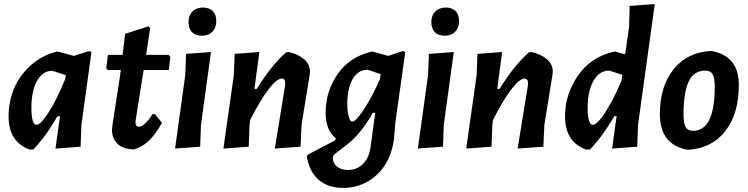

<svg xmlns="http://www.w3.org/2000/svg" viewBox="-20 -724 3665 941"><path d="M259 -471H265L342 -450L417 -474L428 -467L379 -112L375 -5L252 4L274 -154H261Q208 -59 143 9H125Q22 -29 22 -154Q22 -221 46.5 -284.5Q71 -348 126.5 -400Q182 -452 259 -471ZM134 -197Q134 -112 159 -112Q178 -112 217.5 -172Q257 -232 300 -338L302 -354V-356L237 -377Q189 -377 161.5 -327.5Q134 -278 134 -197Z M637 8Q585 8 556.5 -18.5Q528 -45 529 -91L532 -117L569 -357L572 -381H508L501 -389L509 -455H581L593 -558L708 -595L716 -587L696 -455H806L815 -445L807 -381H684L645 -136L644 -123Q644 -103 662 -103Q687 -103 728 -165H739L774 -122Q741 -64 709.5 -34Q678 -4 637 8Z M975 -687Q1006 -687 1023 -669.5Q1040 -652 1040 -621Q1040 -588 1021 -568.5Q1002 -549 970 -549Q938 -549 921 -566.5Q904 -584 904 -616Q904 -648 923 -667.5Q942 -687 975 -687ZM1014 -469 965 -112 961 -5 838 4 888 -356 892 -460Z M1075 4 1126 -356 1130 -460 1251 -469 1227 -288H1238Q1313 -408 1383 -468L1395 -469Q1441 -459 1470.5 -433.5Q1500 -408 1499 -372L1498 -359L1458 -113L1453 -5L1327 4L1377 -304L1378 -315Q1378 -339 1361 -339Q1337 -339 1297 -287.5Q1257 -236 1206 -136L1203 -112L1199 -5Z M1807 -471 1883 -450 1955 -474 1966 -467 1917 -119 1911 -43Q1896 69 1826.5 133Q1757 197 1662 197Q1586 197 1540.5 156Q1495 115 1484 44L1488 34L1624 -37L1625 -47Q1576 -86 1576 -172Q1576 -277 1635 -361.5Q1694 -446 1802 -471ZM1682 -214Q1682 -184 1686.5 -163.5Q1691 -143 1696 -135.5Q1701 -128 1707 -128Q1723 -128 1761 -184Q1799 -240 1842 -335L1845 -357V-361L1782 -382Q1734 -382 1708 -336Q1682 -290 1682 -214ZM1686 109Q1730 109 1760 78.5Q1790 48 1797 -9L1819 -171H1807Q1755 -77 1688 -21L1623 29Q1611 39 1611 51Q1611 74 1631 91.5Q1651 109 1686 109Z M2165 -687Q2196 -687 2213 -669.5Q2230 -652 2230 -621Q2230 -588 2211 -568.5Q2192 -549 2160 -549Q2128 -549 2111 -566.5Q2094 -584 2094 -616Q2094 -648 2113 -667.5Q2132 -687 2165 -687ZM2204 -469 2155 -112 2151 -5 2028 4 2078 -356 2082 -460Z M2265 4 2316 -356 2320 -460 2441 -469 2417 -288H2428Q2503 -408 2573 -468L2585 -469Q2631 -459 2660.5 -433.5Q2690 -408 2689 -372L2688 -359L2648 -113L2643 -5L2517 4L2567 -304L2568 -315Q2568 -339 2551 -339Q2527 -339 2487 -287.5Q2447 -236 2396 -136L2393 -112L2389 -5Z M2994 -471 3044 -458 3063 -591 3066 -695 3189 -704 3107 -112 3103 -5 2980 4 3002 -155H2991Q2938 -62 2871 9H2852Q2749 -29 2749 -154Q2749 -260 2811.5 -352Q2874 -444 2989 -471ZM2860 -196Q2860 -112 2886 -112Q2897 -112 2917.5 -134.5Q2938 -157 2967.5 -208.5Q2997 -260 3026 -329L3030 -357L2966 -378Q2917 -378 2888.5 -327.5Q2860 -277 2860 -196Z M3461 -474 3473 -473Q3601 -447 3601 -308Q3601 -167 3535.5 -82.5Q3470 2 3355 10L3343 9Q3214 -19 3214 -165Q3214 -300 3280.5 -383.5Q3347 -467 3461 -474ZM3437 -378Q3380 -378 3355 -324Q3330 -270 3330 -163Q3330 -119 3340.5 -101Q3351 -83 3377 -83Q3483 -83 3483 -300Q3483 -343 3472.5 -360.5Q3462 -378 3437 -378Z"/></svg>

Font: Alegreya Sans SC
Style: Bold Italic
Weight: 700
Italic angle: -7°
Designer: Juan Pablo del Peral
Foundry: Huerta Tipografica
Version: Version 2.007